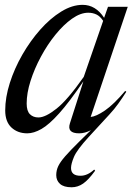

<svg xmlns="http://www.w3.org/2000/svg" viewBox="-20 -540 560 792"><path d="M501 -161.5Q484.5 -135.5 468.2 -112.8Q452 -90 431.5 -68L345.5 25.5Q297.5 78 285.2 107Q273 136 273 153Q273 185 312 185Q341 185 368.5 159.5L372.5 164Q345 202 323 217.2Q301 232.5 275.5 232.5Q243 232.5 227.5 218.5Q212 204.5 212 182.5Q212 163 220.2 145.5Q228.5 128 249 104.5Q269.5 81 307 44L355 -3Q330 10 306.5 10Q255 10 268.5 -31.5L324 -204.5Q266 -119 224.2 -72.5Q182.5 -26 151 -8Q119.5 10 92.5 10Q53 10 27.2 -14Q1.5 -38 1.5 -84.5Q1.5 -138 20.5 -197.8Q39.5 -257.5 72.2 -314.5Q105 -371.5 146.2 -418Q187.5 -464.5 232.5 -492.2Q277.5 -520 321 -520Q374.5 -520 409.5 -466.5L425.5 -512H507L354 -57.5Q376.5 -59.5 412.8 -84.2Q449 -109 496.5 -165ZM90 -113Q90 -82 103.5 -68.8Q117 -55.5 138.5 -55.5Q167.5 -55.5 213.2 -91.8Q259 -128 325.5 -223L405.5 -454Q393 -473 377.8 -480.2Q362.5 -487.5 344 -487.5Q312 -487.5 277 -462.8Q242 -438 208.8 -397Q175.5 -356 148.8 -306.2Q122 -256.5 106 -206.2Q90 -156 90 -113Z"/></svg>

Font: Newsreader 72pt
Style: Italic
Weight: 400
Italic angle: -17°
Designer: Hugues Gentile
Foundry: Production Type
Version: Version 1.003; ttfautohint (v1.8.3)